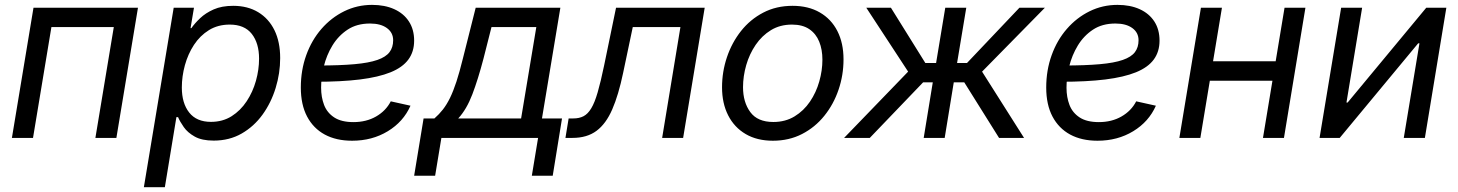

<svg xmlns="http://www.w3.org/2000/svg" viewBox="-20 -571 6038 795"><path d="M551.3 -539.1 461.9 0H375L451.2 -459H192.9L116.7 0H29.3L118.7 -539.1Z M575.7 204.1 699.2 -539.1H783.2L769 -454.6H772.5Q786.1 -474.1 808.6 -495.6Q831.1 -517.1 864.7 -532Q898.4 -546.9 945.8 -546.9Q1005.4 -546.9 1049.1 -520.5Q1092.8 -494.1 1116.5 -445.8Q1140.1 -397.5 1140.1 -330.6Q1140.1 -267.6 1121.3 -206.5Q1102.5 -145.5 1067.1 -96.4Q1031.7 -47.4 980.7 -18.1Q929.7 11.2 864.7 11.2Q815.9 11.2 786.4 -5.4Q756.8 -22 741 -44.7Q725.1 -67.4 717.3 -85.9H710.4L662.6 204.1ZM853.5 -66.4Q901.9 -66.4 939 -89.8Q976.1 -113.3 1001.5 -151.9Q1026.9 -190.4 1039.8 -236.6Q1052.7 -282.7 1052.7 -328.1Q1052.7 -392.1 1022.5 -430.7Q992.2 -469.2 931.2 -469.2Q882.3 -469.2 845.2 -446.3Q808.1 -423.3 783.2 -385.3Q758.3 -347.2 745.6 -301Q732.9 -254.9 732.9 -208.5Q732.9 -143.6 763.4 -105Q793.9 -66.4 853.5 -66.4Z M1438 11.7Q1372.1 11.7 1324.7 -13.9Q1277.3 -39.6 1251.5 -88.6Q1225.6 -137.7 1225.6 -208.5Q1225.6 -280.3 1248 -342.5Q1270.5 -404.8 1311 -451.4Q1351.6 -498 1405.3 -524.4Q1459 -550.8 1520.5 -550.8Q1573.2 -550.8 1612.5 -533Q1651.9 -515.1 1673.3 -481.9Q1694.8 -448.7 1694.8 -402.8Q1694.8 -356.9 1670.9 -324.5Q1647 -292 1597.2 -271.7Q1547.4 -251.5 1470.2 -241.9Q1393.1 -232.4 1286.6 -232.4L1298.3 -299.8Q1387.7 -299.8 1447.5 -305.2Q1507.3 -310.5 1542.5 -322.8Q1577.6 -335 1592.8 -355Q1607.9 -375 1607.9 -404.3Q1607.9 -436 1582 -454.8Q1556.2 -473.6 1512.2 -473.6Q1457.5 -473.6 1419.2 -448.2Q1380.9 -422.9 1356.4 -382.6Q1332 -342.3 1320.8 -296.1Q1309.6 -250 1309.6 -208Q1309.6 -168.5 1322 -136.2Q1334.5 -104 1364 -84.7Q1393.6 -65.4 1443.4 -65.4Q1496.6 -65.4 1537.1 -88.6Q1577.6 -111.8 1598.1 -151.4L1679.7 -133.3Q1650.4 -66.9 1585.7 -27.6Q1521 11.7 1438 11.7Z M1694.8 156.7 1733.9 -80.6H1778.8Q1798.3 -97.7 1814 -117.7Q1829.6 -137.7 1843.3 -165.5Q1856.9 -193.4 1869.9 -232.9Q1882.8 -272.5 1896.5 -328.1L1949.7 -539.1H2300.3L2224.1 -80.6H2307.1L2268.6 156.7H2182.1L2208 0H1807.6L1781.7 156.7ZM1877.4 -80.6H2137.7L2200.7 -459H2015.1L1981.9 -328.1Q1959.5 -242.7 1935.8 -180.4Q1912.1 -118.2 1877.4 -80.6Z M2321.3 0 2334.5 -80.6H2354Q2378.4 -80.6 2396.2 -89.8Q2414.1 -99.1 2428.2 -122.6Q2442.4 -146 2454.8 -189Q2467.3 -231.9 2481.4 -299.8L2530.8 -539.1H2897.9L2808.6 0H2721.7L2797.4 -459H2600.1L2560.1 -269Q2541 -177.7 2515.1 -118.2Q2489.3 -58.6 2450 -29.3Q2410.6 0 2350.6 0Z M3180.2 11.7Q3114.7 11.7 3067.6 -15.9Q3020.5 -43.5 2995.1 -93.3Q2969.7 -143.1 2969.7 -209.5Q2969.7 -273.9 2990 -334.2Q3010.3 -394.5 3048.3 -442.6Q3086.4 -490.7 3140.4 -518.8Q3194.3 -546.9 3261.7 -546.9Q3327.1 -546.9 3374.5 -519.5Q3421.9 -492.2 3447.3 -442.4Q3472.7 -392.6 3472.7 -325.2Q3472.7 -259.8 3452.1 -199.5Q3431.6 -139.2 3393.3 -91.6Q3355 -43.9 3301 -16.1Q3247.1 11.7 3180.2 11.7ZM3182.1 -65.9Q3231.9 -65.9 3270 -89.1Q3308.1 -112.3 3333.7 -150.1Q3359.4 -188 3372.3 -233.6Q3385.3 -279.3 3385.3 -323.7Q3385.3 -365.7 3372.1 -398.4Q3358.9 -431.2 3331.1 -450.2Q3303.2 -469.2 3259.3 -469.2Q3210 -469.2 3172.4 -446.3Q3134.8 -423.3 3108.9 -385.3Q3083 -347.2 3069.8 -301.3Q3056.6 -255.4 3056.6 -210Q3056.6 -147.9 3086.7 -106.9Q3116.7 -65.9 3182.1 -65.9Z M3475.1 0 3740.2 -274.4 3566.9 -539.1H3668.9L3811.5 -310.1H3856L3894 -539.1H3981L3942.9 -310.1H3983.9L4201.2 -539.1H4306.6L4046.4 -274.4L4220.2 0H4116.7L3972.7 -230H3929.2L3891.6 0H3804.7L3842.3 -230H3802.2L3581.5 0Z M4524.4 11.7Q4458.5 11.7 4411.1 -13.9Q4363.8 -39.6 4337.9 -88.6Q4312 -137.7 4312 -208.5Q4312 -280.3 4334.5 -342.5Q4356.9 -404.8 4397.5 -451.4Q4438 -498 4491.7 -524.4Q4545.4 -550.8 4606.9 -550.8Q4659.7 -550.8 4699 -533Q4738.3 -515.1 4759.8 -481.9Q4781.2 -448.7 4781.2 -402.8Q4781.2 -356.9 4757.3 -324.5Q4733.4 -292 4683.6 -271.7Q4633.8 -251.5 4556.6 -241.9Q4479.5 -232.4 4373 -232.4L4384.8 -299.8Q4474.1 -299.8 4533.9 -305.2Q4593.8 -310.5 4628.9 -322.8Q4664.1 -335 4679.2 -355Q4694.3 -375 4694.3 -404.3Q4694.3 -436 4668.5 -454.8Q4642.6 -473.6 4598.6 -473.6Q4543.9 -473.6 4505.6 -448.2Q4467.3 -422.9 4442.9 -382.6Q4418.5 -342.3 4407.2 -296.1Q4396 -250 4396 -208Q4396 -168.5 4408.4 -136.2Q4420.9 -104 4450.4 -84.7Q4480 -65.4 4529.8 -65.4Q4583 -65.4 4623.5 -88.6Q4664.1 -111.8 4684.6 -151.4L4766.1 -133.3Q4736.8 -66.9 4672.1 -27.6Q4607.4 11.7 4524.4 11.7Z M5281.7 -317.4 5268.1 -236.8H4968.8L4981.9 -317.4ZM5039.6 -539.1 4950.2 0H4863.3L4952.6 -539.1ZM5385.3 -539.1 5296.4 0H5209.5L5298.8 -539.1Z M5879.9 0H5792.5L5857.4 -391.6H5852.1L5527.3 0H5443.8L5533.2 -539.1H5620.1L5555.2 -146.5H5560.1L5885.7 -539.1H5968.8Z"/></svg>

Font: Inter 18pt
Style: Italic
Weight: 400
Italic angle: -9.3988°
Designer: Rasmus Andersson
Foundry: rsms
Version: Version 4.001;git-66647c0bb